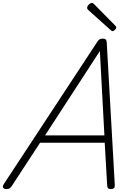

<svg xmlns="http://www.w3.org/2000/svg" viewBox="-66 -1279 918 1313"><path d="M-22 14Q-38 14 -44 5Q-50 -4 -40 -20L600 -994Q607 -1005 615 -1010Q623 -1015 637 -1015Q650 -1015 656.5 -1009.5Q663 -1004 664 -988L719 -14Q720 0 713.5 7Q707 14 692 14Q678 14 673 8.5Q668 3 667 -10L650 -303H208L16 -9Q6 5 -1 9.5Q-8 14 -22 14ZM242 -353H648L617 -930ZM703 -1066Q700 -1066 697 -1068.5Q694 -1071 690 -1074L537 -1211Q532 -1216 531 -1219Q530 -1222 530 -1226Q530 -1233 535 -1240.5Q540 -1248 548 -1253.5Q556 -1259 562 -1259Q567 -1259 570.5 -1256.5Q574 -1254 578 -1250L723 -1103Q727 -1099 728 -1096Q729 -1093 729 -1091Q729 -1084 720 -1075Q711 -1066 703 -1066Z"/></svg>

Font: Playwrite RO ExtraLight
Style: Regular
Weight: 250
Version: Version 1.002